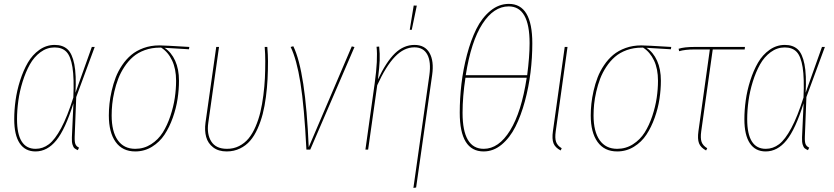

<svg xmlns="http://www.w3.org/2000/svg" viewBox="-20 -755 4211 969"><path d="M255.9 -528.3Q296.4 -528.3 320.3 -506.6Q344.2 -484.9 355 -431.2Q365.7 -377.4 360.8 -286.6L443.4 -518.1H458L364.7 -265.1L356.9 -64.9Q356 -37.6 361.1 -26.6Q366.2 -15.6 378.9 -9.8L372.6 2.9Q361.8 -2 356 -6.8Q350.1 -11.7 345.9 -25.4Q341.8 -39.1 342.8 -61.5L350.6 -233.9Q309.6 -102.5 264.2 -46.6Q218.8 9.3 159.2 9.3Q106.9 9.3 79.3 -32Q51.8 -73.2 51.8 -153.3Q51.8 -199.7 58.6 -249Q65.4 -298.3 81.5 -348.9Q97.7 -399.4 120.6 -439Q143.6 -478.5 178.7 -503.4Q213.9 -528.3 255.9 -528.3ZM65.9 -153.3Q65.9 -3.9 159.7 -3.9Q196.3 -3.9 226.8 -27.1Q257.3 -50.3 288.6 -108.4Q319.8 -166.5 350.1 -262.7Q354.5 -359.9 345.7 -415.3Q336.9 -470.7 315.4 -493.2Q293.9 -515.6 255.4 -515.6Q216.8 -515.6 184.3 -491.7Q151.9 -467.8 130.6 -429.7Q109.4 -391.6 94.2 -343Q79.1 -294.4 72.5 -246.3Q65.9 -198.2 65.9 -153.3Z M662.6 9.3Q598.1 9.3 563.7 -38.6Q529.3 -86.4 529.3 -172.4Q529.3 -201.2 532.5 -231.4Q535.6 -261.7 543.7 -297.1Q551.8 -332.5 564 -364.3Q576.2 -396 596.4 -426Q616.7 -456.1 642.6 -477.8Q668.5 -499.5 704.8 -512.7Q741.2 -525.9 784.7 -525.9Q807.6 -525.9 935.5 -518.1L933.6 -506.3L810.5 -513.7Q844.7 -491.2 864 -448.7Q883.3 -406.2 883.3 -347.7Q883.3 -302.7 876.2 -255.9Q869.1 -209 852.1 -160.9Q835 -112.8 810.3 -75.4Q785.6 -38.1 747.3 -14.4Q709 9.3 662.6 9.3ZM662.6 -3.9Q706.5 -3.9 742.7 -27.1Q778.8 -50.3 801.5 -86.4Q824.2 -122.6 839.8 -169.4Q855.5 -216.3 862.1 -260.7Q868.7 -305.2 868.7 -347.7Q868.7 -407.2 848.6 -449.7Q828.6 -492.2 793.5 -514.6H786.6Q745.6 -514.6 710.7 -502Q675.8 -489.3 651.4 -468Q627 -446.8 607.7 -417.5Q588.4 -388.2 576.7 -357.4Q564.9 -326.7 557.1 -292.5Q549.3 -258.3 546.4 -229.2Q543.5 -200.2 543.5 -172.4Q543.5 -91.3 574.2 -47.6Q605 -3.9 662.6 -3.9Z M1329.1 -518.1Q1332.5 -476.1 1332.5 -446.3Q1332.5 -398.4 1330.3 -355.5Q1328.1 -312.5 1322 -265.6Q1315.9 -218.8 1305.9 -179.9Q1295.9 -141.1 1279.8 -105.2Q1263.7 -69.3 1242.4 -44.7Q1221.2 -20 1190.9 -5.4Q1160.6 9.3 1124 9.3Q1082.5 9.3 1055.9 -11.2Q1029.3 -31.7 1020.5 -63.7Q1011.7 -95.7 1017.1 -135.7L1071.3 -518.1H1085.4L1031.2 -135.3Q1022.9 -78.1 1046.1 -41.3Q1069.3 -4.4 1124 -3.9Q1158.2 -3.4 1186.5 -17.8Q1214.8 -32.2 1234.9 -56.6Q1254.9 -81.1 1270 -116.5Q1285.2 -151.9 1294.2 -189.9Q1303.2 -228 1309.1 -273.7Q1314.9 -319.3 1316.9 -360.4Q1318.8 -401.4 1318.8 -446.3Q1318.8 -481.9 1315.9 -518.1Z M1460.4 -521.5Q1522 -395.5 1538.1 -12.2L1755.4 -521L1769 -517.6L1545.9 0H1526.4Q1515.6 -216.8 1496.3 -336.7Q1477.1 -456.5 1446.8 -518.1Z M2067.9 -727.1 2083.5 -726.6 2058.1 -604.5H2047.9ZM2066.4 193.4 2147 -376Q2156.2 -442.9 2136.7 -479.5Q2117.2 -516.1 2071.3 -516.1Q2019 -516.1 1973.4 -468.8Q1927.7 -421.4 1883.8 -324.7L1837.9 0H1824.2L1871.1 -335Q1887.7 -455.6 1880.4 -519L1893.6 -520Q1897.5 -483.4 1896.2 -450.2Q1895 -417 1887.2 -354Q1929.7 -443.8 1973.6 -486.1Q2017.6 -528.3 2071.8 -528.3Q2124.5 -528.3 2147.7 -487.8Q2170.9 -447.3 2161.1 -377L2080.1 191.4Z M2548.3 -735.4Q2666.5 -735.4 2666.5 -536.6Q2666.5 -463.9 2657.5 -389.6Q2648.4 -315.4 2628.9 -243.4Q2609.4 -171.4 2581.3 -115.5Q2553.2 -59.6 2511.7 -25.1Q2470.2 9.3 2420.9 9.3Q2300.3 9.3 2300.3 -186.5Q2300.3 -257.8 2308.8 -331.3Q2317.4 -404.8 2336.7 -478.3Q2356 -551.8 2383.8 -608.2Q2411.6 -664.6 2454.3 -700Q2497.1 -735.4 2548.3 -735.4ZM2547.4 -722.7Q2471.7 -722.7 2414.6 -634.3Q2357.4 -545.9 2330.6 -375.5H2640.6Q2652.8 -469.7 2652.8 -537.1Q2652.8 -722.7 2547.4 -722.7ZM2638.2 -362.8H2329.1Q2314.5 -268.1 2314.5 -185.5Q2314.5 -3.9 2421.4 -3.9Q2497.1 -3.9 2554.4 -96.7Q2611.8 -189.5 2638.2 -362.8Z M2844.2 -518.1 2784.7 -92.3Q2779.8 -58.1 2786.4 -39.1Q2793 -20 2814.9 -6.8L2809.6 4.4Q2781.7 -10.3 2773.4 -32Q2765.1 -53.7 2770.5 -92.8L2830.1 -518.1Z M3094.7 9.3Q3030.3 9.3 2995.8 -38.6Q2961.4 -86.4 2961.4 -172.4Q2961.4 -201.2 2964.6 -231.4Q2967.8 -261.7 2975.8 -297.1Q2983.9 -332.5 2996.1 -364.3Q3008.3 -396 3028.6 -426Q3048.8 -456.1 3074.7 -477.8Q3100.6 -499.5 3137 -512.7Q3173.3 -525.9 3216.8 -525.9Q3239.7 -525.9 3367.7 -518.1L3365.7 -506.3L3242.7 -513.7Q3276.9 -491.2 3296.1 -448.7Q3315.4 -406.2 3315.4 -347.7Q3315.4 -302.7 3308.3 -255.9Q3301.3 -209 3284.2 -160.9Q3267.1 -112.8 3242.4 -75.4Q3217.8 -38.1 3179.4 -14.4Q3141.1 9.3 3094.7 9.3ZM3094.7 -3.9Q3138.7 -3.9 3174.8 -27.1Q3210.9 -50.3 3233.6 -86.4Q3256.3 -122.6 3272 -169.4Q3287.6 -216.3 3294.2 -260.7Q3300.8 -305.2 3300.8 -347.7Q3300.8 -407.2 3280.8 -449.7Q3260.7 -492.2 3225.6 -514.6H3218.8Q3177.7 -514.6 3142.8 -502Q3107.9 -489.3 3083.5 -468Q3059.1 -446.8 3039.8 -417.5Q3020.5 -388.2 3008.8 -357.4Q2997.1 -326.7 2989.3 -292.5Q2981.4 -258.3 2978.5 -229.2Q2975.6 -200.2 2975.6 -172.4Q2975.6 -91.3 3006.3 -47.6Q3037.1 -3.9 3094.7 -3.9Z M3577.1 -505.4 3519 -92.3Q3514.2 -57.6 3520.8 -38.8Q3527.3 -20 3549.3 -6.8L3543.5 4.4Q3516.1 -10.3 3507.8 -32Q3499.5 -53.7 3504.9 -92.8L3562.5 -505.4H3483.9Q3437.5 -505.4 3407.7 -496.6L3404.8 -508.8Q3432.1 -518.1 3485.4 -518.1H3739.7L3738.3 -505.4Z M3940.9 -528.3Q3981.4 -528.3 4005.4 -506.6Q4029.3 -484.9 4040 -431.2Q4050.8 -377.4 4045.9 -286.6L4128.4 -518.1H4143.1L4049.8 -265.1L4042 -64.9Q4041 -37.6 4046.1 -26.6Q4051.3 -15.6 4064 -9.8L4057.6 2.9Q4046.9 -2 4041 -6.8Q4035.2 -11.7 4031 -25.4Q4026.9 -39.1 4027.8 -61.5L4035.6 -233.9Q3994.6 -102.5 3949.2 -46.6Q3903.8 9.3 3844.2 9.3Q3792 9.3 3764.4 -32Q3736.8 -73.2 3736.8 -153.3Q3736.8 -199.7 3743.7 -249Q3750.5 -298.3 3766.6 -348.9Q3782.7 -399.4 3805.7 -439Q3828.6 -478.5 3863.8 -503.4Q3898.9 -528.3 3940.9 -528.3ZM3751 -153.3Q3751 -3.9 3844.7 -3.9Q3881.3 -3.9 3911.9 -27.1Q3942.4 -50.3 3973.6 -108.4Q4004.9 -166.5 4035.2 -262.7Q4039.6 -359.9 4030.8 -415.3Q4022 -470.7 4000.5 -493.2Q3979 -515.6 3940.4 -515.6Q3901.9 -515.6 3869.4 -491.7Q3836.9 -467.8 3815.7 -429.7Q3794.4 -391.6 3779.3 -343Q3764.2 -294.4 3757.6 -246.3Q3751 -198.2 3751 -153.3Z"/></svg>

Font: Fira Sans Compressed Hair
Style: Italic
Weight: 100
Width: 3
Italic angle: -8°
Designer: Carrois Corporate & Edenspiekermann AG
Foundry: Carrois Corporate GbR & Edenspiekermann AG
Version: Version 4.203;PS 004.203;hotconv 1.0.88;makeotf.lib2.5.64775